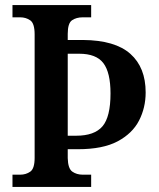

<svg xmlns="http://www.w3.org/2000/svg" viewBox="-20 -734 623 754"><path d="M29 0V-48H59Q82 -48 99 -60Q116 -72 116 -114V-599Q116 -642 99 -654Q82 -666 59 -666H29V-714H338V-666H305Q280 -666 263 -654.5Q246 -643 246 -601V-577H306Q432 -576 492 -522.5Q552 -469 552 -371Q552 -311 526 -260.5Q500 -210 442 -179Q384 -148 286 -148H246V-113Q247 -72 264 -60Q281 -48 305 -48H338V0ZM279 -201Q351 -201 382.5 -238Q414 -275 414 -367Q414 -449 386 -486Q358 -523 291 -523H246V-201Z"/></svg>

Font: Noto Serif Bengali SemiCondensed SemiBold
Style: Regular
Weight: 600
Width: 4
Designer: Juan Bruce, Universal Thirst, Indian Type Foundry and the Monotype Design Team.
Foundry: Monotype Imaging Inc.
Version: Version 2.003; ttfautohint (v1.8.4.7-5d5b)